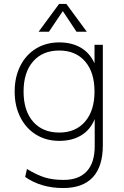

<svg xmlns="http://www.w3.org/2000/svg" viewBox="-20 -726 627 969"><path d="M499 -500V7Q499 114 448.5 168.5Q398 223 299 223Q187 223 107 167L116 127Q166 157 206 169.5Q246 182 301 182Q378 182 418 138.5Q458 95 458 12V-125Q436 -71 390 -43Q344 -15 279 -15Q213 -15 162 -46.5Q111 -78 82.5 -134.5Q54 -191 54 -264Q54 -337 82.5 -393.5Q111 -450 162 -481Q213 -512 279 -512Q343 -512 388.5 -485Q434 -458 457 -406V-500ZM457 -264Q457 -361 409.5 -416Q362 -471 279 -471Q195 -471 147 -416Q99 -361 99 -264Q99 -167 147 -112Q195 -57 279 -57Q362 -57 409.5 -112.5Q457 -168 457 -264ZM227 -566H175L278 -706H315L418 -566H366L297 -670Z"/></svg>

Font: MuliDisplayVN ExtraLight
Style: Regular
Weight: 200
Designer: Vernon Adams
Foundry: Vernon Adams
Version: Version 2.100